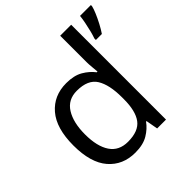

<svg xmlns="http://www.w3.org/2000/svg" viewBox="-200 -919 1088 1088"><g transform="rotate(-45 344.0 -375.0)"><path d="M275 10Q175 10 115 -59.5Q55 -129 55 -267Q55 -405 115.5 -475.5Q176 -546 276 -546Q338 -546 377.5 -523Q417 -500 442 -467H448Q447 -480 444.5 -505.5Q442 -531 442 -546V-760H530V0H459L446 -72H442Q418 -38 378 -14Q338 10 275 10ZM289 -63Q374 -63 408.5 -109.5Q443 -156 443 -250V-266Q443 -366 410 -419.5Q377 -473 288 -473Q217 -473 181.5 -416.5Q146 -360 146 -265Q146 -169 181.5 -116Q217 -63 289 -63ZM688 -751Q684 -733 672.5 -706Q661 -679 646 -650.5Q631 -622 616 -600H568V-612Q575 -631 581.5 -657.5Q588 -684 593.5 -711.5Q599 -739 601 -760H688Z"/></g></svg>

Font: Noto Sans Hebrew Droid
Style: Regular
Weight: 400
Designer: Monotype Design Team
Foundry: Monotype Imaging Inc.
Version: Version 1.100